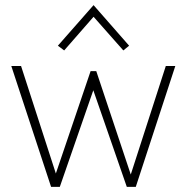

<svg xmlns="http://www.w3.org/2000/svg" viewBox="-20 -728 730 748"><path d="M24 -471H62L201.5 -40H193.5L333 -451H355L492.5 -39H486.5L626 -471H663L509 0H474L340.5 -385H346.5L213 0H179ZM230 -531.5 205.5 -550 344.5 -708 483 -550 460.5 -531.5 338.5 -669.5H350.5Z"/></svg>

Font: Karla ExtraLight
Style: Regular
Weight: 250
Designer: Jonathan Pinhorn
Version: Version 2.004;gftools[0.9.33]